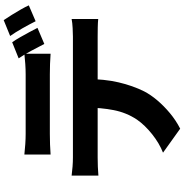

<svg xmlns="http://www.w3.org/2000/svg" viewBox="2 -915 996 1040"><g transform="rotate(-90 500.0 -395.0)"><path d="M183 -761Q209 -758 239.5 -756Q270 -754 295 -754Q314 -754 347 -754Q380 -754 419 -754Q458 -754 496.5 -754Q535 -754 567 -754Q599 -754 617 -754Q644 -754 673 -756Q702 -758 729 -761V-619Q702 -621 673.5 -622Q645 -623 617 -623Q599 -623 567 -623Q535 -623 496.5 -623Q458 -623 419 -623Q380 -623 347 -623Q314 -623 295 -623Q269 -623 238 -622Q207 -621 183 -619ZM69 -505Q91 -502 117.5 -500Q144 -498 167 -498Q181 -498 220 -498Q259 -498 314 -498Q369 -498 432 -498Q495 -498 558 -498Q621 -498 676.5 -498Q732 -498 770.5 -498Q809 -498 822 -498Q838 -498 867.5 -499.5Q897 -501 917 -505V-361Q898 -363 871 -363.5Q844 -364 822 -364Q809 -364 770.5 -364Q732 -364 676.5 -364Q621 -364 558 -364Q495 -364 432 -364Q369 -364 314 -364Q259 -364 220 -364Q181 -364 167 -364Q145 -364 117 -363Q89 -362 69 -360ZM592 -427Q592 -328 574 -251Q556 -174 525 -112Q507 -77 476.5 -41Q446 -5 407 27.5Q368 60 323 83L193 -10Q244 -30 293 -69Q342 -108 372 -151Q410 -208 423.5 -277Q437 -346 437 -426ZM791 -827Q804 -809 818.5 -783.5Q833 -758 846.5 -733Q860 -708 869 -690L782 -653Q766 -684 745 -723.5Q724 -763 704 -792ZM911 -873Q924 -854 939.5 -829Q955 -804 969 -779.5Q983 -755 991 -737L905 -700Q889 -732 867 -771Q845 -810 825 -838Z"/></g></svg>

Font: Noto Sans JP ExtraBold
Style: Regular
Weight: 800
Designer: Ryoko NISHIZUKA  (kana, bopomofo & ideographs); Paul D. Hunt (Latin, Greek & Cyrillic); Sandoll Communications , Soo-you
Foundry: Adobe
Version: Version 2.004-H2;hotconv 1.0.118;makeotfexe 2.5.65603